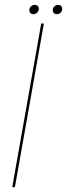

<svg xmlns="http://www.w3.org/2000/svg" viewBox="-20 -772 276 792"><path d="M30.5 0H41.5L161 -675H150ZM117.5 -713.5Q126 -713.5 133 -719.8Q140 -726 140 -735.5Q140 -743 135.2 -747.5Q130.5 -752 123.5 -752Q115 -752 108 -745.8Q101 -739.5 101 -730Q101 -722.5 105.5 -718Q110 -713.5 117.5 -713.5ZM214 -713.5Q223 -713.5 229.8 -719.8Q236.5 -726 236.5 -735.5Q236.5 -743 232 -747.5Q227.5 -752 220 -752Q211.5 -752 204.5 -745.8Q197.5 -739.5 197.5 -730Q197.5 -722.5 202.2 -718Q207 -713.5 214 -713.5Z"/></svg>

Font: Anybody Thin
Style: Italic
Weight: 100
Italic angle: -10°
Designer: Tyler Finck
Foundry: Etcetera Type Company
Version: Version 1.114;gftools[0.9.25]